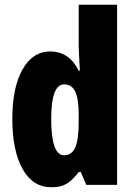

<svg xmlns="http://www.w3.org/2000/svg" viewBox="-20 -780 564 810"><path d="M197 10Q118 10 75 -67.5Q32 -145 32 -278Q32 -411 75 -487Q118 -563 192 -563Q230 -563 260 -544Q290 -525 312 -482H317Q315 -520 313.5 -546Q312 -572 312 -588V-760H474V0H344L321 -54H312Q286 -20 261.5 -5Q237 10 197 10ZM250 -125Q283 -125 297.5 -158Q312 -191 312 -265V-297Q312 -363 297.5 -393.5Q283 -424 251 -424Q196 -424 196 -280Q196 -125 250 -125Z"/></svg>

Font: Noto Sans Gurmukhi UI ExtraCondensed Black
Style: Regular
Weight: 900
Width: 2
Designer: Jelle Bosma - Monotype Design Team
Foundry: Monotype Imaging Inc.
Version: Version 2.004; ttfautohint (v1.8.4.7-5d5b)